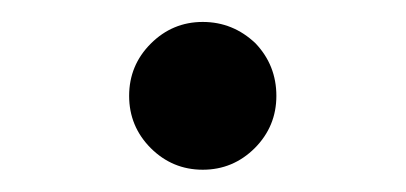

<svg xmlns="http://www.w3.org/2000/svg" viewBox="-20 -165 370 175"><path d="M212.9 -125.5Q231.9 -105.5 231.9 -77.6Q231.9 -49.8 212.2 -30Q192.4 -10.3 164.8 -10.3Q137.2 -10.3 117.4 -30Q97.7 -49.8 97.7 -77.6Q97.7 -105.5 117.4 -125.2Q137.2 -145 164.8 -145Q192.4 -145 212.9 -125.5Z"/></svg>

Font: Sahel WOL
Style: WOL
Weight: 400
Foundry: Saber Rastikerdar (saber.rastikerdar@gmail.com)
Version: Version 1.0.0-alpha22